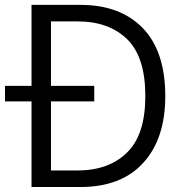

<svg xmlns="http://www.w3.org/2000/svg" viewBox="-25 -751 729 771"><path d="M101.6 0Q101.6 -182.6 101.6 -731.4Q150.4 -731.4 298.8 -731.4Q457 -731.4 547.9 -638.7Q638.7 -544.9 638.7 -365.2Q638.7 -194.3 550.8 -97.7Q462.9 0 296.9 0Q231.4 0 101.6 0ZM179.7 -66.4Q206.1 -66.4 285.2 -66.4Q412.1 -66.4 485.4 -138.7Q558.6 -210 558.6 -365.2Q558.6 -522.5 485.4 -593.8Q412.1 -665 287.1 -665Q251 -665 179.7 -665Q179.7 -515.6 179.7 -66.4ZM-4.9 -343.8Q-4.9 -359.4 -4.9 -406.2Q85 -406.2 353.5 -406.2Q353.5 -390.6 353.5 -343.8Q263.7 -343.8 -4.9 -343.8Z"/></svg>

Font: Gothic A1
Style: Regular
Weight: 400
Designer: HanYang I&C Co.,Ltd.
Version: Version 2.50